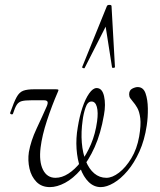

<svg xmlns="http://www.w3.org/2000/svg" viewBox="-20 -752 656 785"><path d="M184 13Q150 13 129 -8.5Q108 -30 100.5 -63Q93 -96 98 -130Q106 -176 129.5 -226Q153 -276 171 -317Q177 -331 174 -336.5Q171 -342 160 -342H108Q82 -342 69 -338.5Q56 -335 48.5 -323.5Q41 -312 33 -287Q31 -283 25.5 -285Q20 -287 22 -292Q37 -335 48 -355Q59 -375 75 -381Q91 -387 120 -387H208Q217 -387 218.5 -385Q220 -383 216 -375Q192 -320 172 -259Q152 -198 146 -149Q139 -92 155.5 -58.5Q172 -25 207 -25Q233 -25 259.5 -42Q286 -59 310 -89.5Q334 -120 352 -162.5Q370 -205 377 -256Q382 -293 376 -315Q370 -337 354 -337Q338 -337 329.5 -311.5Q321 -286 318 -261Q311 -212 314.5 -169Q318 -126 331 -93.5Q344 -61 365.5 -43Q387 -25 415 -25Q439 -25 466.5 -46Q494 -67 517 -105Q540 -143 549 -194Q557 -241 553.5 -268.5Q550 -296 541 -311.5Q532 -327 523 -337Q517 -344 512.5 -350.5Q508 -357 508 -366Q508 -383 520.5 -389.5Q533 -396 543 -396Q566 -396 575 -370.5Q584 -345 584.5 -308.5Q585 -272 580 -239Q571 -179 550 -132.5Q529 -86 501.5 -53.5Q474 -21 445 -4Q416 13 392 13Q364 13 342.5 -8Q321 -29 308.5 -64.5Q296 -100 293 -143.5Q290 -187 298 -232Q305 -276 317 -312Q329 -348 344.5 -370Q360 -392 375 -392Q398 -392 405.5 -358.5Q413 -325 405 -282Q392 -206 367 -150.5Q342 -95 310.5 -58.5Q279 -22 246 -4.5Q213 13 184 13ZM436 -727 450 -478Q450 -475 444 -474.5Q438 -474 438 -477L412 -643L326 -474Q325 -472 320 -473.5Q315 -475 316 -478L417 -727Q419 -732 427.5 -732Q436 -732 436 -727Z"/></svg>

Font: Cormorant Infant Light
Style: Italic
Weight: 300
Italic angle: -10°
Designer: Christian Thalmann (Catharsis Fonts)
Foundry: Catharsis Fonts
Version: Version 4.001